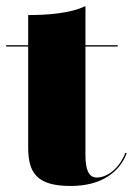

<svg xmlns="http://www.w3.org/2000/svg" viewBox="-20 -610 440 637"><path d="M400.5 -102 396 -103C372 -42.5 329 -21 301.5 -21C274.5 -21 263.5 -46 263.5 -96V-455.5H370.5V-460H263.5V-590C213.5 -565 133.5 -560 73.5 -560V-460H0.5V-455.5H73.5V-121C73.5 -36 102.5 7 214.5 7C315.5 7 376.5 -38 400.5 -102Z"/></svg>

Font: Bodoni* 36pt Fatface
Style: Regular
Weight: 900
Version: Version 2.3